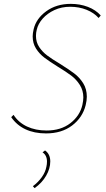

<svg xmlns="http://www.w3.org/2000/svg" viewBox="-20 -683 550 993"><path d="M411 -179Q411 -215 393 -243.5Q375 -272 348.5 -292Q322 -312 279 -338Q236 -365 210 -384.5Q184 -404 166.5 -431.5Q149 -459 149 -495Q149 -510 154 -532Q167 -587 219.5 -625Q272 -663 346 -663Q394 -663 434.5 -647.5Q475 -632 501 -603L490 -590Q466 -617 427.5 -632.5Q389 -648 343 -648Q298 -648 261.5 -631Q225 -614 201 -587Q177 -560 170 -529Q166 -514 166 -497Q166 -465 182.5 -440Q199 -415 223.5 -396.5Q248 -378 290 -353Q336 -324 363.5 -303.5Q391 -283 410 -253Q429 -223 429 -183Q429 -163 423 -139Q407 -75 353 -34Q299 7 218 7Q157 7 111.5 -14.5Q66 -36 38 -77L50 -89Q76 -49 120 -28.5Q164 -8 221 -8Q295 -8 344 -46Q393 -84 406 -140Q411 -163 411 -179ZM150 280Q177 260 196 233.5Q215 207 220 179Q223 166 223 153Q223 120 200 105L213 95Q240 114 240 152Q240 189 218.5 226Q197 263 159 290Z"/></svg>

Font: Ysabeau Thin
Style: Italic
Weight: 200
Italic angle: -12°
Designer: Christian Thalmann (Catharsis Fonts)
Version: Version 0.003